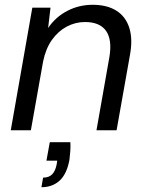

<svg xmlns="http://www.w3.org/2000/svg" viewBox="-20 -544 616 802"><path d="M25 0 115 -512H191L181 -427Q212 -473 261 -498.5Q310 -524 367 -524Q427 -524 466 -499.5Q505 -475 520 -428Q535 -381 523 -315L467 0H383L437 -306Q449 -378 423 -415Q397 -452 335 -452Q295 -452 259 -433Q223 -414 197 -377.5Q171 -341 160 -287L109 0ZM153 238 160 198Q185 198 198.5 183.5Q212 169 217 141L219 127H174L188 50H274Q275 70 273.5 89Q272 108 270 124Q259 183 229 210.5Q199 238 153 238Z"/></svg>

Font: DM Sans 12pt
Style: Italic
Weight: 400
Italic angle: -10°
Version: Version 4.004;gftools[0.9.30]